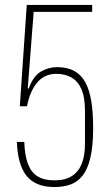

<svg xmlns="http://www.w3.org/2000/svg" viewBox="-20 -749 448 775"><path d="M200 6Q161 6 133 -5.5Q105 -17 87 -39.5Q69 -62 59.5 -96Q50 -130 48 -176H78Q80 -121 93 -87Q106 -53 132 -37Q158 -21 200 -21Q244 -21 271 -39Q298 -57 310.5 -89.5Q323 -122 323 -168V-300Q323 -358 308 -390.5Q293 -423 267 -437Q241 -451 208 -451Q159 -451 129.5 -415Q100 -379 89 -320H60L88 -729H352V-701H116L92 -392H96Q114 -442 145 -460Q176 -478 210 -478Q251 -478 279 -463Q307 -448 324 -417.5Q341 -387 348.5 -340.5Q356 -294 356 -232Q356 -158 344.5 -111Q333 -64 312 -38.5Q291 -13 262.5 -3.5Q234 6 200 6Z"/></svg>

Font: Hubot Sans Condensed ExtraLight
Style: Regular
Weight: 200
Width: 3
Designer: Deni Anggara
Foundry: GitHub, Inc., Subsidiary of Microsoft Corporation
Version: Version 2.000